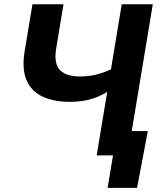

<svg xmlns="http://www.w3.org/2000/svg" viewBox="-20 -748 771 924"><path d="M317.4 -257.8Q240.7 -257.8 186.3 -282.5Q131.8 -307.1 108.2 -361.1Q84.5 -415 98.6 -501.5L136.2 -727.5H285.6L250 -512.2Q242.7 -468.3 252.4 -438.7Q262.2 -409.2 290.3 -394.5Q318.4 -379.9 365.2 -379.9Q419.9 -379.9 467.3 -395.8Q514.6 -411.6 550.3 -434.1L533.2 -331.5Q481.9 -292 430.9 -274.9Q379.9 -257.8 317.4 -257.8ZM445.3 0 565.9 -727.5H715.3L594.7 0ZM498 156.2 523.9 0H481.9L501 -117.2H691.4L639.6 156.2Z"/></svg>

Font: Inter 17pt
Style: Bold Italic
Weight: 700
Italic angle: -9.3988°
Version: Version 4.001;git-66647c0bb